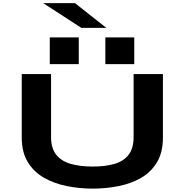

<svg xmlns="http://www.w3.org/2000/svg" viewBox="-20 -1160 1140 1192"><path d="M555.5 11Q473 11 394.5 -4.8Q316 -20.5 253 -56.5Q190 -92.5 152.5 -153.8Q115 -215 115 -306V-700H297V-310Q297 -239.5 329.2 -199.2Q361.5 -159 419.5 -142.5Q477.5 -126 555.5 -126Q633.5 -126 690.5 -142.5Q747.5 -159 778.5 -199.2Q809.5 -239.5 809.5 -310V-700H991.5V-306Q991.5 -215 955.2 -153.8Q919 -92.5 857.2 -56.5Q795.5 -20.5 717.2 -4.8Q639 11 555.5 11ZM289 -928H469V-762H289ZM634 -928H813.5V-762H634ZM485 -987 248.5 -1140.5H445.5L640 -987Z"/></svg>

Font: Trispace Expanded
Style: Bold
Weight: 700
Width: 7
Designer: Tyler Finck
Foundry: Etcetera Type Company
Version: Version 1.210; ttfautohint (v1.8.3)